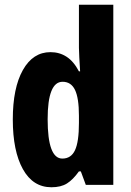

<svg xmlns="http://www.w3.org/2000/svg" viewBox="-20 -780 551 810"><path d="M197 10Q119 10 76.5 -66.5Q34 -143 34 -276Q34 -409 76.5 -484.5Q119 -560 193 -560Q231 -560 261 -540.5Q291 -521 313 -479H318Q316 -513 314.5 -538Q313 -563 313 -578V-760H458V0H342L321 -57H313Q288 -22 262.5 -6Q237 10 197 10ZM243 -111Q280 -111 296.5 -146.5Q313 -182 313 -261V-292Q313 -366 296.5 -400.5Q280 -435 244 -435Q181 -435 181 -277Q181 -111 243 -111Z"/></svg>

Font: Noto Sans Lao ExtraCondensed ExtraBold
Style: Regular
Weight: 800
Width: 2
Designer: Monotype Design Team
Foundry: Monotype Imaging Inc.
Version: Version 2.003; ttfautohint (v1.8.4.7-5d5b)